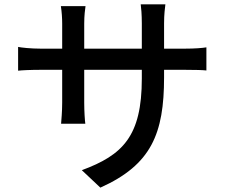

<svg xmlns="http://www.w3.org/2000/svg" viewBox="-20 -806 1040 880"><path d="M63 -591V-482C79 -484 120 -486 167 -486H265V-336C265 -294 261 -253 260 -239H371C369 -253 366 -295 366 -336V-486H630V-446C630 -181 542 -95 355 -26L440 54C674 -51 732 -194 732 -452V-486H827C875 -486 910 -485 926 -483V-589C907 -586 875 -583 826 -583H732V-699C732 -739 736 -771 738 -786H625C627 -772 630 -739 630 -699V-583H366V-698C366 -735 370 -765 372 -778H259C263 -752 265 -723 265 -698V-583H167C121 -583 76 -588 63 -591Z"/></svg>

Font: GenYoGothic2 TW M
Style: Regular
Weight: 500
Version: Version 2.100;PS 2.1;hotconv 16.6.51;makeotf.lib2.5.65220 DE